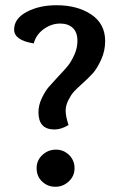

<svg xmlns="http://www.w3.org/2000/svg" viewBox="-20 -704 439 734"><path d="M192 10Q162 10 141 -10Q120 -30 120 -61Q120 -91 142 -111.5Q164 -132 194 -132Q223 -132 244 -111.5Q265 -91 265 -61Q265 -31 243 -10.5Q221 10 192 10ZM127 -275Q127 -302 140 -329Q153 -356 165.5 -370.5Q178 -385 204 -413Q228 -438 240 -453Q252 -468 264 -494Q276 -520 276 -548Q276 -581 258 -597.5Q240 -614 210 -614Q177 -614 147.5 -593Q118 -572 109 -538Q34 -550 34 -591Q34 -633 82 -658.5Q130 -684 196 -684Q276 -684 329 -648.5Q382 -613 382 -547Q382 -509 366.5 -475.5Q351 -442 335.5 -424.5Q320 -407 292 -382Q272 -364 262 -353Q252 -342 241.5 -321.5Q231 -301 231 -281Q231 -259 242 -226Q214 -209 188 -209Q127 -209 127 -275Z"/></svg>

Font: Overlock
Style: Bold
Weight: 700
Designer: Dario Muhafara
Foundry: Dario Manuel Muhafara
Version: Version 1.002